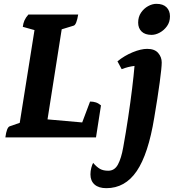

<svg xmlns="http://www.w3.org/2000/svg" viewBox="-20 -717 907 1002"><path d="M8 0Q15 -53 31 -58L83 -76L160 -560L99 -577Q101 -595 107.5 -610Q114 -625 128 -641H388Q384 -616 378 -600.5Q372 -585 364 -583L302 -564L228 -94L409 -78L450 -187Q467 -187 480.5 -182.5Q494 -178 507 -167L481 0ZM535 265Q495 265 473.5 246Q452 227 452 193Q452 175 456.5 158.5Q461 142 466 133Q485 155 502 164.5Q519 174 545 174Q578 174 595.5 141.5Q613 109 623 52Q637 -25 649 -105Q661 -185 669.5 -255Q678 -325 682 -373Q648 -369 615 -356L593 -397Q630 -427 673 -444.5Q716 -462 748 -462Q787 -462 805.5 -440.5Q824 -419 824 -391Q824 -365 813.5 -287Q803 -209 785 -103Q754 87 693.5 176Q633 265 535 265ZM771 -535Q737 -535 719 -552.5Q701 -570 701 -599Q701 -629 716 -651Q731 -673 753 -685Q775 -697 796 -697Q831 -697 849 -679Q867 -661 867 -632Q867 -602 851.5 -580.5Q836 -559 814 -547Q792 -535 771 -535Z"/></svg>

Font: Petrona ExtraBold
Style: Italic
Weight: 800
Italic angle: -9°
Designer: Ringo R. Seeber
Foundry: Ringo R. Seeber
Version: Version 2.001; ttfautohint (v1.8.3)